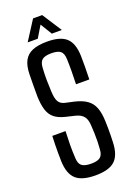

<svg xmlns="http://www.w3.org/2000/svg" viewBox="-179 -1025 763 1098"><g transform="rotate(-20 203.0 -476.0)"><path d="M204 7Q121.5 7 85 -26Q48.5 -59 45.5 -135.5Q45 -163 44.8 -187.5Q44.5 -212 45.2 -236.8Q46 -261.5 47 -290H127.5Q125.5 -246.5 125.2 -205.8Q125 -165 127.5 -124Q129 -91 146.2 -77.8Q163.5 -64.5 203.5 -64.5Q241 -64.5 257.8 -77.8Q274.5 -91 276.5 -124Q278.5 -146 279 -170.2Q279.5 -194.5 278.8 -219Q278 -243.5 276.5 -265Q275.5 -304 260.8 -324Q246 -344 213.5 -352.5L155 -366.5Q113.5 -376.5 89.8 -396Q66 -415.5 55.8 -448.5Q45.5 -481.5 44 -531.5Q43.5 -563 44 -597Q44.5 -631 45 -666Q46 -716.5 62.5 -747.5Q79 -778.5 113.5 -792.8Q148 -807 203.5 -807Q283 -807 319 -774.2Q355 -741.5 357.5 -665Q358.5 -635 358 -598Q357.5 -561 356.5 -521H275.5Q277 -565.5 277.2 -603Q277.5 -640.5 276 -676.5Q274.5 -709.5 258 -722.8Q241.5 -736 202.5 -736Q164.5 -736 147.5 -722.8Q130.5 -709.5 128.5 -676.5Q126 -639 126.2 -604Q126.5 -569 128.5 -531.5Q130 -490 140.8 -469.8Q151.5 -449.5 178.5 -443L233 -431Q280 -420 307.5 -400Q335 -380 347.2 -347Q359.5 -314 361 -265Q362 -244.5 362 -222Q362 -199.5 361.8 -177.5Q361.5 -155.5 360.5 -135.5Q357.5 -59 321.2 -26Q285 7 204 7ZM97.5 -840.5 173.5 -959H229L305.5 -840.5H244.5L201.5 -911L159 -840.5Z"/></g></svg>

Font: Big Shoulders
Style: Regular
Weight: 400
Designer: Patric King
Foundry: XO Type Co
Version: Version 2.002